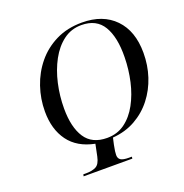

<svg xmlns="http://www.w3.org/2000/svg" viewBox="-130 -842 920 959"><g transform="rotate(-20 330.5 -362.5)"><path d="M153 0 155 -10H171Q202 -10 222.5 -20.5Q243 -31 251 -70L264 -133Q173 -151 127.5 -213Q82 -275 82 -370Q82 -437 103.5 -500.5Q125 -564 166.5 -614.5Q208 -665 268.5 -695Q329 -725 407 -725Q518 -725 581.5 -659.5Q645 -594 645 -478Q645 -412 625.5 -352.5Q606 -293 568.5 -245Q531 -197 477.5 -167Q424 -137 357 -132L349 -96Q345 -77 343.5 -64.5Q342 -52 342 -44Q342 -26 354.5 -18Q367 -10 397 -10H413L412 0ZM330 -140Q384 -140 424.5 -169.5Q465 -199 492.5 -249.5Q520 -300 534 -362Q548 -424 549 -489Q551 -595 515.5 -654.5Q480 -714 400 -714Q346 -714 304.5 -683Q263 -652 234.5 -599.5Q206 -547 191.5 -482.5Q177 -418 177 -351Q177 -252 213.5 -196Q250 -140 330 -140Z"/></g></svg>

Font: Noto Serif Display Condensed
Style: Italic
Weight: 400
Width: 3
Italic angle: -12°
Designer: Monotype Design Team
Foundry: Monotype Imaging Inc.
Version: Version 2.009